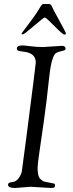

<svg xmlns="http://www.w3.org/2000/svg" viewBox="-20 -930 365 955"><path d="M179 -893 185 -902Q190 -910 197 -910H223Q233 -910 237 -900Q251 -870 270 -837Q308 -768 308 -763Q308 -758 300 -758Q292 -758 250.5 -800.5Q209 -843 203 -843Q197 -843 148.5 -801Q100 -759 93.5 -759Q87 -759 87 -761.5Q87 -764 97 -777Q107 -790 120.5 -808Q134 -826 143 -838.5Q152 -851 159.5 -862Q167 -873 171 -880Q175 -887 179 -893ZM132 -1 55 5Q20 5 20 -11Q20 -23 40 -24Q61 -26 74 -45Q87 -64 89 -81Q91 -98 110 -239Q158 -609 158 -619Q158 -666 98 -673Q73 -676 72 -677Q64 -680 64 -689Q64 -704 91 -704Q102 -704 132 -700Q162 -696 194 -696Q194 -696 288 -702Q306 -702 306 -688Q306 -681 296.5 -678.5Q287 -676 273.5 -672.5Q260 -669 254 -662Q234 -639 223.5 -535.5Q213 -432 198 -326Q183 -220 175 -166.5Q167 -113 167 -95Q167 -77 170 -62Q173 -47 180.5 -40Q188 -33 192.5 -30Q197 -27 209 -25Q221 -23 224.5 -22Q228 -21 233 -20Q238 -19 241.5 -18.5Q245 -18 248 -17Q254 -15 254 -8.5Q254 -2 251 1Q247 5 233 5Z"/></svg>

Font: Sorts Mill Goudy
Style: Italic
Weight: 400
Italic angle: -7.40001°
Version: Version 003.101